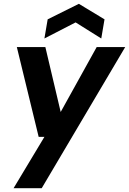

<svg xmlns="http://www.w3.org/2000/svg" viewBox="-20 -763 674 1003"><path d="M51 220 212 -48H182L68 -517H217L297 -178L485 -517H634L198 220ZM212 -562 229 -662 392 -743 526 -662 509 -562 375 -646Z"/></svg>

Font: DM Sans 11pt ExtraBold
Style: Italic
Weight: 800
Italic angle: -10°
Version: Version 4.004;gftools[0.9.30]